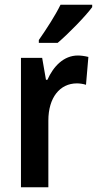

<svg xmlns="http://www.w3.org/2000/svg" viewBox="-20 -786 407 806"><path d="M367 -756V-766H234C212 -721 177 -667 143 -618V-606H222C268 -645 339 -718 367 -756ZM307 -553C247 -553 204 -507 179 -451H173L157 -543H68V0H183V-280C183 -376 231 -436 303 -436C313 -436 330 -434 341 -430L351 -547C335 -551 319 -553 307 -553Z"/></svg>

Font: Noto Sans Tamil Condensed SemiBold
Style: Regular
Weight: 600
Width: 3
Designer: Jelle Bosma - Monotype Design Team
Foundry: Monotype Imaging Inc.
Version: Version 2.004